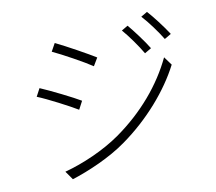

<svg xmlns="http://www.w3.org/2000/svg" viewBox="-112 -921 1223 1085"><g transform="rotate(-15 500.0 -378.5)"><path d="M708 -734 670 -716C700 -675 741 -605 763 -558L803 -577C779 -626 732 -700 708 -734ZM834 -781 796 -763C828 -722 869 -654 892 -607L932 -626C907 -674 859 -749 834 -781ZM285 -746 256 -703C310 -672 422 -597 465 -562L496 -605C458 -634 340 -714 285 -746ZM155 -28 185 24C280 3 415 -41 515 -101C673 -194 809 -325 892 -457L861 -508C779 -368 652 -241 488 -146C391 -90 264 -47 155 -28ZM136 -522 108 -479C165 -450 276 -379 321 -346L350 -391C312 -419 191 -493 136 -522Z"/></g></svg>

Font: Noto Sans JP Light
Style: Regular
Weight: 300
Designer: Ryoko NISHIZUKA (kana & ideographs); Paul D. Hunt (Latin, Greek & Cyrillic); Wenlong ZHANG (bopomofo); Sandoll Communica
Foundry: Adobe Systems Incorporated
Version: Version 1.004;PS 1.004;hotconv 1.0.82;makeotf.lib2.5.63406